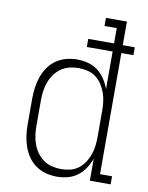

<svg xmlns="http://www.w3.org/2000/svg" viewBox="-84 -796 668 865"><g transform="rotate(10 250.0 -363.5)"><path d="M236 8Q211 8 186 1.5Q161 -5 140 -19.5Q119 -34 104.5 -55Q90 -76 81.5 -100Q73 -124 69.5 -149.5Q66 -175 66 -200V-320Q66 -345 69.5 -370.5Q73 -396 81.5 -420Q90 -444 104.5 -465Q119 -486 140 -500.5Q161 -515 186 -521.5Q211 -528 236 -528Q261 -528 285.5 -521.5Q310 -515 330 -500Q350 -485 364 -463.5Q378 -442 386 -419V-591H268V-628H386V-698H330V-735H426V-627H481V-591H426V-37H481V0H386V-101Q378 -78 364 -56.5Q350 -35 330 -20Q310 -5 285.5 1.5Q261 8 236 8ZM249 -29Q270 -29 290.5 -34Q311 -39 327.5 -51.5Q344 -64 355.5 -81.5Q367 -99 374 -118.5Q381 -138 383.5 -158.5Q386 -179 386 -200V-320Q386 -341 383.5 -361.5Q381 -382 374 -401.5Q367 -421 355.5 -438.5Q344 -456 327.5 -468.5Q311 -481 290.5 -486Q270 -491 249 -491Q228 -491 207 -486Q186 -481 169 -469Q152 -457 139.5 -440Q127 -423 119.5 -403Q112 -383 109 -362Q106 -341 106 -320V-200Q106 -179 109 -158Q112 -137 119.5 -117Q127 -97 139.5 -80Q152 -63 169 -51Q186 -39 207 -34Q228 -29 249 -29Z"/></g></svg>

Font: Iosevka Curly Slab Extralight
Style: Regular
Weight: 200
Monospace: yes
Designer: Belleve Invis
Foundry: Belleve Invis
Version: Version 22.1.2; ttfautohint (v1.8.4)